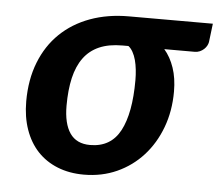

<svg xmlns="http://www.w3.org/2000/svg" viewBox="-42 -529 668 583"><g transform="rotate(5 292.0 -237.5)"><path d="M443.8 -393.6Q462.9 -371.6 473.6 -340.1Q484.4 -308.6 484.4 -267.6Q484.4 -208.5 465.6 -158.2Q446.8 -107.9 413.3 -71Q379.9 -34.2 334 -13.4Q288.1 7.3 233.4 7.3Q189 7.3 153.1 -7.1Q117.2 -21.5 92 -48.3Q66.9 -75.2 53.5 -113.5Q40 -151.9 40 -199.2Q40 -265.6 60.8 -318.4Q81.5 -371.1 119.4 -407.7Q157.2 -444.3 210.4 -463.9Q263.7 -483.4 328.1 -483.4H584L577.1 -426.8Q576.2 -421.4 573 -415.5Q569.8 -409.7 564.5 -404.8Q559.1 -399.9 552 -396.7Q544.9 -393.6 536.1 -393.6ZM364.7 -292Q364.7 -308.1 363 -323.7Q361.3 -339.4 357.7 -353Q354 -366.7 348.1 -377.2Q342.3 -387.7 334.5 -393.6H316.4Q274.9 -393.6 245.8 -380.9Q216.8 -368.2 198.5 -343.3Q180.2 -318.4 171.6 -281.5Q163.1 -244.6 163.1 -196.8Q163.1 -142.1 183.1 -113Q203.1 -84 244.6 -84Q307.6 -84 336.2 -137.7Q364.7 -191.4 364.7 -292Z"/></g></svg>

Font: Carlito
Style: Bold Italic
Weight: 700
Italic angle: -7°
Designer: Lukasz Dziedzic
Foundry: tyPoland Lukasz Dziedzic
Version: Version 1.104